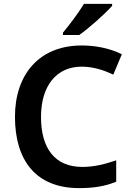

<svg xmlns="http://www.w3.org/2000/svg" viewBox="-20 -958 678 988"><path d="M557 -928V-938H412C385 -893 335 -827 304 -790V-778H388C438 -813 524 -890 557 -928ZM400 -615C462 -615 516 -596 563 -574L607 -679C546 -709 473 -724 401 -724C180 -724 57 -573 57 -357C57 -135 163 10 387 10C465 10 522 0 578 -23V-133C522 -114 466 -99 404 -99C262 -99 191 -195 191 -356C191 -517 271 -615 400 -615Z"/></svg>

Font: Noto Sans Lao SemiBold
Style: Regular
Weight: 600
Designer: Monotype Design Team
Foundry: Monotype Imaging Inc.
Version: Version 2.003